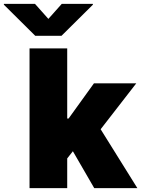

<svg xmlns="http://www.w3.org/2000/svg" viewBox="-104 -979 735 999"><path d="M610.8 0H386.4L275.2 -192.1L245.7 -154.8V0H49.7V-727.3H245.7V-362.2H252.8L384.9 -545.5H605.1L419.7 -306.5ZM215.9 -792.6H79.5L-83.8 -954.5V-958.8H78.1L147.7 -880.7L217.3 -958.8H379.3V-954.5Z"/></svg>

Font: Linik Sans Black
Style: Regular
Weight: 900
Designer: Fonts by Rasmus Andersson / Changes by Cristiano Sobral with parts from Marc Monis
Foundry: rsms
Version: Version 3.020; ttfautohint (v1.6)